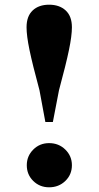

<svg xmlns="http://www.w3.org/2000/svg" viewBox="-20 -781 420 817"><path d="M189 16Q149 16 121.5 -11Q94 -38 94 -78Q94 -117 121.5 -144.5Q149 -172 189 -172Q230 -172 258 -144.5Q286 -117 286 -78Q286 -38 258 -11Q230 16 189 16ZM189 -761Q233 -761 259.5 -736.5Q286 -712 286 -665Q286 -629 273.5 -568.5Q261 -508 231 -397L205 -262H173L148 -397Q118 -508 105.5 -568.5Q93 -629 93 -665Q93 -712 119 -736.5Q145 -761 189 -761Z"/></svg>

Font: Noto Serif HK ExtraLight Black
Style: Regular
Weight: 900
Version: Version 2.002-H1;hotconv 1.1.0;makeotfexe 2.6.0